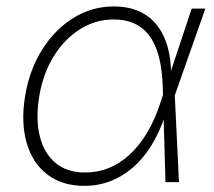

<svg xmlns="http://www.w3.org/2000/svg" viewBox="-20 -573 673 604"><path d="M245.6 11.7Q175.3 11.7 128.7 -24.2Q82 -60.1 63.7 -124Q45.4 -188 59.1 -271.5Q72.8 -354 113 -417.5Q153.3 -481 211.4 -516.8Q269.5 -552.7 337.9 -552.7Q385.7 -552.7 420.4 -536.1Q455.1 -519.5 476.8 -490Q498.5 -460.4 508.5 -421.4Q518.6 -382.3 518.1 -336.9H532.2L529.8 -274.4L543 0H500.5L492.2 -293.5Q491.2 -340.3 483.2 -380.1Q475.1 -419.9 457.3 -449.5Q439.5 -479 409.9 -495.4Q380.4 -511.7 336.9 -511.7Q280.8 -511.7 231.9 -481.2Q183.1 -450.7 149.4 -396.5Q115.7 -342.3 103.5 -270.5Q91.8 -198.7 105.2 -144.5Q118.7 -90.3 154.8 -60.3Q190.9 -30.3 248 -30.3Q287.1 -30.3 322.3 -44.4Q357.4 -58.6 387.7 -86.4Q418 -114.3 442.6 -155.3Q467.3 -196.3 484.4 -249.5L583 -545.9H626L529.3 -271.5L512.2 -210H499.5Q481.9 -156.7 456.3 -115.5Q430.7 -74.2 397.9 -45.9Q365.2 -17.6 326.9 -2.9Q288.6 11.7 245.6 11.7Z"/></svg>

Font: Inter ExtraLight
Style: Italic
Weight: 250
Italic angle: -9.3988°
Designer: Rasmus Andersson
Foundry: rsms
Version: Version 4.001;git-66647c0bb